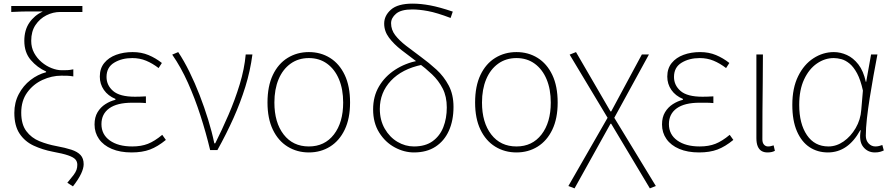

<svg xmlns="http://www.w3.org/2000/svg" viewBox="-20 -827 4914 1058"><path d="M382 200 351 180Q373 154 385 138Q397 122 401.5 109Q406 96 406 81Q406 63 395 51Q384 39 355 29Q326 19 271 9Q214 -2 165.5 -24.5Q117 -47 88 -90.5Q59 -134 59 -205Q59 -262 83.5 -308.5Q108 -355 148 -386Q188 -417 234 -429V-433Q185 -455 149.5 -496.5Q114 -538 114 -602Q114 -661 141.5 -701.5Q169 -742 216 -764Q180 -764 154 -764Q128 -764 102.5 -763.5Q77 -763 42 -761V-794H434V-761H312Q272 -761 235.5 -742.5Q199 -724 175.5 -689Q152 -654 152 -602Q152 -565 168 -535.5Q184 -506 209.5 -484.5Q235 -463 264.5 -451.5Q294 -440 320 -440Q340 -440 352 -440.5Q364 -441 384 -445V-406Q366 -409 352 -409.5Q338 -410 318 -410Q265 -410 214 -386.5Q163 -363 130 -317.5Q97 -272 97 -206Q97 -142 125 -104.5Q153 -67 197.5 -49Q242 -31 291 -22Q340 -13 373.5 -2Q407 9 424 27.5Q441 46 441 78Q441 100 427 130Q413 160 382 200Z M705 13Q642 13 596 -6.5Q550 -26 525.5 -61Q501 -96 501 -141Q501 -181 517.5 -208.5Q534 -236 560.5 -253Q587 -270 616 -277V-282Q575 -299 552.5 -331.5Q530 -364 530 -405Q530 -450 554.5 -480Q579 -510 620 -525Q661 -540 711 -540Q759 -540 798.5 -523.5Q838 -507 872 -480L854 -452Q820 -478 785 -492.5Q750 -507 709 -507Q651 -507 609 -481.5Q567 -456 567 -403Q567 -357 603.5 -325.5Q640 -294 724 -294Q739 -294 751.5 -294.5Q764 -295 784 -296V-259Q761 -261 744 -261Q727 -261 708 -261Q625 -261 582 -230Q539 -199 539 -143Q539 -86 585 -53Q631 -20 709 -20Q758 -20 795 -34.5Q832 -49 874 -84L894 -56Q849 -19 806.5 -3Q764 13 705 13Z M1138 0Q1115 -96 1084.5 -190.5Q1054 -285 1015.5 -371Q977 -457 929 -526L962 -540Q994 -492 1024 -431Q1054 -370 1080 -303Q1106 -236 1127 -168Q1148 -100 1161 -37H1166Q1203 -111 1239 -194Q1275 -277 1301 -362.5Q1327 -448 1334 -527H1371Q1359 -436 1332 -349Q1305 -262 1266.5 -176Q1228 -90 1178 0Z M1682 13Q1617 13 1565 -19Q1513 -51 1483.5 -112.5Q1454 -174 1454 -262Q1454 -352 1483.5 -414Q1513 -476 1565 -508Q1617 -540 1682 -540Q1747 -540 1798.5 -508Q1850 -476 1879.5 -414Q1909 -352 1909 -262Q1909 -174 1879.5 -112.5Q1850 -51 1798.5 -19Q1747 13 1682 13ZM1682 -20Q1769 -20 1820 -86Q1871 -152 1871 -262Q1871 -335 1848 -390Q1825 -445 1782.5 -476Q1740 -507 1682 -507Q1624 -507 1581 -476Q1538 -445 1515 -390Q1492 -335 1492 -262Q1492 -152 1543 -86Q1594 -20 1682 -20Z M2261 13Q2207 13 2155 -15Q2103 -43 2069.5 -96.5Q2036 -150 2036 -224Q2036 -296 2068.5 -351Q2101 -406 2157 -442.5Q2213 -479 2284 -493L2305 -470Q2195 -447 2134 -382Q2073 -317 2073 -227Q2073 -165 2100 -118Q2127 -71 2170 -45.5Q2213 -20 2261 -20Q2324 -20 2364 -49Q2404 -78 2423 -126.5Q2442 -175 2442 -235Q2442 -295 2419.5 -339Q2397 -383 2360.5 -417.5Q2324 -452 2282 -483Q2235 -518 2192.5 -551Q2150 -584 2123.5 -619.5Q2097 -655 2097 -697Q2097 -741 2134.5 -774Q2172 -807 2254 -807Q2298 -807 2349.5 -797.5Q2401 -788 2475 -763L2463 -728Q2387 -757 2338 -766Q2289 -775 2252 -775Q2190 -775 2162.5 -751.5Q2135 -728 2135 -699Q2135 -663 2157.5 -633.5Q2180 -604 2217.5 -575Q2255 -546 2300 -513Q2344 -481 2385 -443.5Q2426 -406 2452.5 -356Q2479 -306 2479 -238Q2479 -163 2453.5 -106.5Q2428 -50 2379.5 -18.5Q2331 13 2261 13Z M2826 13Q2761 13 2709 -19Q2657 -51 2627.5 -112.5Q2598 -174 2598 -262Q2598 -352 2627.5 -414Q2657 -476 2709 -508Q2761 -540 2826 -540Q2891 -540 2942.5 -508Q2994 -476 3023.5 -414Q3053 -352 3053 -262Q3053 -174 3023.5 -112.5Q2994 -51 2942.5 -19Q2891 13 2826 13ZM2826 -20Q2913 -20 2964 -86Q3015 -152 3015 -262Q3015 -335 2992 -390Q2969 -445 2926.5 -476Q2884 -507 2826 -507Q2768 -507 2725 -476Q2682 -445 2659 -390Q2636 -335 2636 -262Q2636 -152 2687 -86Q2738 -20 2826 -20Z M3146 211 3112 198 3328 -178 3119 -526 3154 -540 3344 -213H3348L3517 -527H3556L3365 -178L3594 198L3561 211L3348 -145H3344Z M3832 13Q3769 13 3723 -6.5Q3677 -26 3652.5 -61Q3628 -96 3628 -141Q3628 -181 3644.5 -208.5Q3661 -236 3687.5 -253Q3714 -270 3743 -277V-282Q3702 -299 3679.5 -331.5Q3657 -364 3657 -405Q3657 -450 3681.5 -480Q3706 -510 3747 -525Q3788 -540 3838 -540Q3886 -540 3925.5 -523.5Q3965 -507 3999 -480L3981 -452Q3947 -478 3912 -492.5Q3877 -507 3836 -507Q3778 -507 3736 -481.5Q3694 -456 3694 -403Q3694 -357 3730.5 -325.5Q3767 -294 3851 -294Q3866 -294 3878.5 -294.5Q3891 -295 3911 -296V-259Q3888 -261 3871 -261Q3854 -261 3835 -261Q3752 -261 3709 -230Q3666 -199 3666 -143Q3666 -86 3712 -53Q3758 -20 3836 -20Q3885 -20 3922 -34.5Q3959 -49 4001 -84L4021 -56Q3976 -19 3933.5 -3Q3891 13 3832 13Z M4209 13Q4190 13 4176.5 5Q4163 -3 4155.5 -20.5Q4148 -38 4148 -66V-527H4184Q4184 -448 4183 -370.5Q4182 -293 4181.5 -215.5Q4181 -138 4181 -59Q4181 -40 4190 -30Q4199 -20 4212 -20Q4220 -20 4226.5 -21.5Q4233 -23 4243 -26L4250 4Q4243 8 4233 10.5Q4223 13 4209 13Z M4542 13Q4485 13 4441 -16Q4397 -45 4371.5 -103.5Q4346 -162 4346 -249Q4346 -342 4378 -407Q4410 -472 4462.5 -506Q4515 -540 4575 -540Q4611 -540 4646.5 -524Q4682 -508 4710 -472Q4738 -436 4751 -376H4753L4780 -527H4815Q4804 -470 4793 -408.5Q4782 -347 4772.5 -287Q4763 -227 4757 -173.5Q4751 -120 4751 -79Q4751 -53 4766.5 -36.5Q4782 -20 4804 -20Q4814 -20 4824.5 -22.5Q4835 -25 4842 -28L4850 2Q4842 6 4830 9.5Q4818 13 4801 13Q4761 13 4736.5 -18Q4712 -49 4723 -109H4720Q4653 13 4542 13ZM4545 -20Q4589 -20 4628.5 -47.5Q4668 -75 4695 -121Q4722 -167 4726 -222L4735 -328Q4722 -387 4703 -422.5Q4684 -458 4661.5 -476.5Q4639 -495 4616.5 -501Q4594 -507 4574 -507Q4525 -507 4481.5 -477Q4438 -447 4411 -389.5Q4384 -332 4384 -249Q4384 -145 4426.5 -82.5Q4469 -20 4545 -20Z"/></svg>

Font: Noto Sans SC Thin
Style: Regular
Weight: 100
Designer: Ryoko NISHIZUKA 西塚涼子 (kana, bopomofo & ideographs); Paul D. Hunt (Latin, Greek & Cyrillic); Sandoll Communications 산돌커뮤니
Foundry: Adobe
Version: Version 2.004-H2;hotconv 1.0.118;makeotfexe 2.5.65603